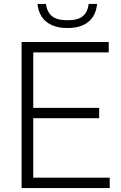

<svg xmlns="http://www.w3.org/2000/svg" viewBox="-20 -953 612 973"><path d="M89.5 0V-740H531V-687.5H148.5V-52.5H536V0ZM128.5 -354V-406.5H482.5V-354ZM322 -811Q274 -811 241.5 -826.2Q209 -841.5 191.2 -868.8Q173.5 -896 170 -933H212.5Q218.5 -892.5 243.2 -871.5Q268 -850.5 322 -850.5Q376 -850.5 400.2 -871.5Q424.5 -892.5 429.5 -933H472Q468.5 -895.5 451.2 -868.2Q434 -841 401.8 -826Q369.5 -811 322 -811Z"/></svg>

Font: Encode Sans SC Light
Style: Regular
Weight: 300
Version: Version 3.002